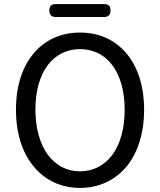

<svg xmlns="http://www.w3.org/2000/svg" viewBox="-20 -905 782 938"><path d="M146 -90C201 -24 279 13 371 13C463 13 541 -24 597 -90C652 -156 684 -252 684 -369C684 -604 555 -746 371 -746C187 -746 58 -604 58 -369C58 -252 90 -156 146 -90ZM530 -150C492 -98 437 -68 371 -68C305 -68 251 -98 213 -150C175 -202 153 -278 153 -369C153 -552 239 -665 371 -665C503 -665 589 -552 589 -369C589 -278 568 -202 530 -150ZM370 -885H252C231 -885 221 -875 221 -854C221 -833 231 -822 252 -822H370H489C510 -822 520 -833 520 -854C520 -875 510 -885 489 -885Z"/></svg>

Font: GenSenRounded2 TW R
Style: Regular
Weight: 400
Version: Version 2.100;PS 2.1;hotconv 16.6.51;makeotf.lib2.5.65220 DE